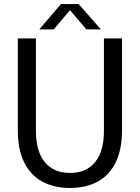

<svg xmlns="http://www.w3.org/2000/svg" viewBox="-20 -918 692 950"><path d="M326.3 12Q247.5 12 189.4 -19.3Q131.3 -50.6 99.7 -114.2Q68.2 -177.7 68.2 -275V-728H157.8V-269.9Q157.8 -169.8 201.5 -116.1Q245.2 -62.4 326.3 -62.4Q407.3 -62.4 450.7 -116.1Q494.2 -169.8 494.2 -269.9V-728H583.8V-275Q583.8 -177.7 552.2 -114.2Q520.7 -50.6 463.1 -19.3Q405.4 12 326.3 12ZM174.3 -772.4 281.4 -897.8H369.2L479.3 -772.4H407.5L326.3 -867.9L245.7 -772.4Z"/></svg>

Font: Murecho Thin
Style: Regular
Weight: 100
Designer: Neil Summerour
Foundry: Positype
Version: Version 1.010